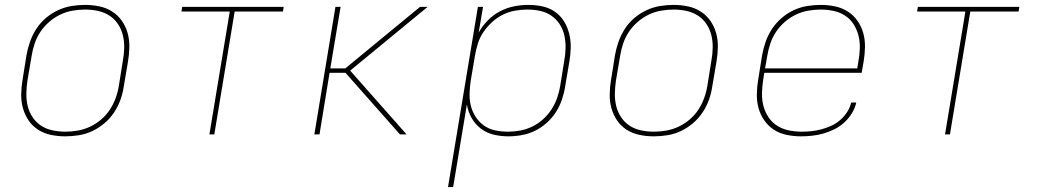

<svg xmlns="http://www.w3.org/2000/svg" viewBox="-20 -548 4240 783"><path d="M246 8Q216 8 187.5 2Q159 -4 135.5 -19Q112 -34 96.5 -57Q81 -80 73.5 -107Q66 -134 66.5 -164Q67 -194 72 -223L88 -323Q93 -351 102.5 -378Q112 -405 128 -430Q144 -455 167 -474.5Q190 -494 217 -506.5Q244 -519 272 -523.5Q300 -528 327 -528Q357 -528 385.5 -522Q414 -516 437.5 -501Q461 -486 477 -463Q493 -440 500.5 -413Q508 -386 507.5 -356Q507 -326 502 -297L485 -197Q481 -169 471.5 -142Q462 -115 445.5 -90Q429 -65 406 -45.5Q383 -26 356.5 -13.5Q330 -1 301.5 3.5Q273 8 246 8ZM247 -11Q272 -11 297.5 -15.5Q323 -20 347.5 -31.5Q372 -43 393 -61Q414 -79 428.5 -101.5Q443 -124 452 -149Q461 -174 465 -200L481 -300Q486 -326 486.5 -353Q487 -380 481 -404.5Q475 -429 461 -450Q447 -471 426 -484.5Q405 -498 379.5 -503.5Q354 -509 327 -509Q302 -509 276 -504.5Q250 -500 226 -488.5Q202 -477 181 -459Q160 -441 145 -418.5Q130 -396 121.5 -371Q113 -346 109 -320L92 -220Q88 -194 87.5 -167Q87 -140 93 -115.5Q99 -91 113 -70Q127 -49 147.5 -35.5Q168 -22 194 -16.5Q220 -11 247 -11Z M834 0 917 -501H720L723 -520H1137L1134 -501H937L854 0Z M1611 0 1389 -251H1324L1283 0H1262L1348 -520H1369L1327 -269H1388L1693 -520H1724L1408 -260L1638 0Z M1807 215 1929 -520H1950L1932 -415Q1947 -442 1969 -464.5Q1991 -487 2018.5 -501.5Q2046 -516 2075.5 -522Q2105 -528 2134 -528Q2164 -528 2192 -522Q2220 -516 2242.5 -500.5Q2265 -485 2279.5 -462Q2294 -439 2301 -411.5Q2308 -384 2307.5 -355Q2307 -326 2302 -297L2285 -197Q2281 -170 2272 -143Q2263 -116 2247.5 -91.5Q2232 -67 2209.5 -47Q2187 -27 2161.5 -14.5Q2136 -2 2108 3Q2080 8 2053 8Q2022 8 1993 1Q1964 -6 1941 -23.5Q1918 -41 1903.5 -66.5Q1889 -92 1884 -122L1828 215ZM2051 -11Q2076 -11 2101 -15.5Q2126 -20 2150 -31.5Q2174 -43 2194.5 -61.5Q2215 -80 2229.5 -102.5Q2244 -125 2252.5 -150Q2261 -175 2265 -200L2281 -300Q2286 -326 2286.5 -352.5Q2287 -379 2281.5 -403.5Q2276 -428 2262.5 -449Q2249 -470 2228.5 -484Q2208 -498 2183 -503.5Q2158 -509 2131 -509Q2106 -509 2080.5 -504.5Q2055 -500 2031.5 -488.5Q2008 -477 1987.5 -458.5Q1967 -440 1952 -418Q1937 -396 1929 -371Q1921 -346 1917 -321L1900 -221Q1896 -195 1895 -168.5Q1894 -142 1900 -117.5Q1906 -93 1919.5 -72Q1933 -51 1953 -36.5Q1973 -22 1998.5 -16.5Q2024 -11 2051 -11Z M2646 8Q2616 8 2587.5 2Q2559 -4 2535.5 -19Q2512 -34 2496.5 -57Q2481 -80 2473.5 -107Q2466 -134 2466.5 -164Q2467 -194 2472 -223L2488 -323Q2493 -351 2502.5 -378Q2512 -405 2528 -430Q2544 -455 2567 -474.5Q2590 -494 2617 -506.5Q2644 -519 2672 -523.5Q2700 -528 2727 -528Q2757 -528 2785.5 -522Q2814 -516 2837.5 -501Q2861 -486 2877 -463Q2893 -440 2900.5 -413Q2908 -386 2907.5 -356Q2907 -326 2902 -297L2885 -197Q2881 -169 2871.5 -142Q2862 -115 2845.5 -90Q2829 -65 2806 -45.5Q2783 -26 2756.5 -13.5Q2730 -1 2701.5 3.5Q2673 8 2646 8ZM2647 -11Q2672 -11 2697.5 -15.5Q2723 -20 2747.5 -31.5Q2772 -43 2793 -61Q2814 -79 2828.5 -101.5Q2843 -124 2852 -149Q2861 -174 2865 -200L2881 -300Q2886 -326 2886.5 -353Q2887 -380 2881 -404.5Q2875 -429 2861 -450Q2847 -471 2826 -484.5Q2805 -498 2779.5 -503.5Q2754 -509 2727 -509Q2702 -509 2676 -504.5Q2650 -500 2626 -488.5Q2602 -477 2581 -459Q2560 -441 2545 -418.5Q2530 -396 2521.5 -371Q2513 -346 2509 -320L2492 -220Q2488 -194 2487.5 -167Q2487 -140 2493 -115.5Q2499 -91 2513 -70Q2527 -49 2547.5 -35.5Q2568 -22 2594 -16.5Q2620 -11 2647 -11Z M3246 8Q3217 8 3188 2Q3159 -4 3136 -19Q3113 -34 3097 -57Q3081 -80 3073.5 -107Q3066 -134 3066.5 -164Q3067 -194 3072 -223L3088 -323Q3093 -351 3102.5 -378Q3112 -405 3128 -429.5Q3144 -454 3167 -474Q3190 -494 3217 -506.5Q3244 -519 3272 -523.5Q3300 -528 3327 -528Q3357 -528 3385.5 -522Q3414 -516 3437.5 -501Q3461 -486 3477 -463Q3493 -440 3500.5 -413Q3508 -386 3507.5 -356Q3507 -326 3502 -297L3494 -251H3097L3092 -220Q3088 -193 3087.5 -166.5Q3087 -140 3093.5 -115.5Q3100 -91 3114 -70Q3128 -49 3149 -35.5Q3170 -22 3196 -16.5Q3222 -11 3249 -11Q3269 -11 3289 -13Q3309 -15 3329.5 -20.5Q3350 -26 3370 -35Q3390 -44 3406.5 -58.5Q3423 -73 3435 -91.5Q3447 -110 3451 -130H3472Q3467 -107 3454 -86Q3441 -65 3423 -48.5Q3405 -32 3383 -21Q3361 -10 3338 -3.5Q3315 3 3292 5.5Q3269 8 3246 8ZM3476 -269 3481 -300Q3486 -326 3486.5 -353Q3487 -380 3480.5 -404.5Q3474 -429 3460.5 -450Q3447 -471 3426 -484.5Q3405 -498 3379.5 -503.5Q3354 -509 3327 -509Q3302 -509 3276 -504.5Q3250 -500 3226 -488.5Q3202 -477 3181 -459Q3160 -441 3145 -418.5Q3130 -396 3121.5 -370.5Q3113 -345 3109 -320L3100 -269Z M3834 0 3917 -501H3720L3723 -520H4137L4134 -501H3937L3854 0Z"/></svg>

Font: Iosevka Aile Thin Oblique
Style: Regular
Weight: 100
Italic angle: -9°
Designer: Belleve Invis
Foundry: Belleve Invis
Version: Version 31.1.0; ttfautohint (v1.8.4)